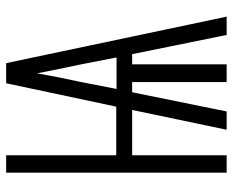

<svg xmlns="http://www.w3.org/2000/svg" viewBox="-88 -688 775 640"><g transform="rotate(-90 300.0 -367.5)"><path d="M45 0V-735H103V-368H265L343 -735H410L565 0H504L440 -315H406V0H347V-315H313L249 0H188L254 -315H103V0ZM429 -367 405 -490Q397 -526 390 -561.5Q383 -597 376 -632Q370 -597 363 -561.5Q356 -526 348 -490L324 -367Z"/></g></svg>

Font: Iosevka Light Extended
Style: Regular
Weight: 300
Width: 7
Monospace: yes
Designer: Belleve Invis
Foundry: Belleve Invis
Version: Version 32.5.0; ttfautohint (v1.8.4)